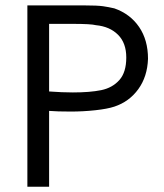

<svg xmlns="http://www.w3.org/2000/svg" viewBox="-20 -708 621 728"><path d="M413.8 -303.8Q387.5 -295 341.2 -290Q295 -285 248.8 -285Q196.2 -285 166.2 -287.5V0H83.8V-687.5H300Q348.8 -687.5 370.6 -684.4Q392.5 -681.2 413.8 -676.2Q473.8 -655 507.5 -605.6Q541.2 -556.2 541.2 -485Q538.8 -417.5 504.4 -370Q470 -322.5 413.8 -303.8ZM458.8 -490Q458.8 -545 427.5 -576.2Q396.2 -607.5 343.8 -612.5Q325 -617.5 256.2 -617.5H166.2V-361.2Q216.2 -357.5 256.2 -357.5Q321.2 -357.5 363.8 -366.2Q406.2 -375 432.5 -404.4Q458.8 -433.8 458.8 -490Z"/></svg>

Font: Cambay
Style: Regular
Weight: 400
Designer: Pooja Saxena
Foundry: Pooja Saxena
Version: Version 1.181;PS 001.181;hotconv 1.0.70;makeotf.lib2.5.58329